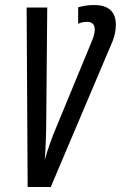

<svg xmlns="http://www.w3.org/2000/svg" viewBox="-20 -744 481 764"><path d="M90 0H182L428 -580Q441 -614 441 -645Q441 -724 354 -724Q334 -724 317.5 -721Q301 -718 291 -715V-649Q305 -657 327 -657Q357 -657 357 -626Q357 -608 347 -584L207 -245Q191 -208 178.5 -172Q166 -136 158 -108Q161 -143 162.5 -188.5Q164 -234 164 -265L168 -714H86Z"/></svg>

Font: Noto Sans UI Condensed
Style: Italic
Weight: 400
Width: 3
Italic angle: -12°
Designer: Monotype Design Team
Foundry: Monotype Imaging Inc.
Version: Version 1.901